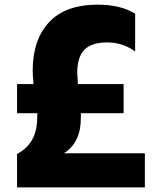

<svg xmlns="http://www.w3.org/2000/svg" viewBox="-20 -776 682 829"><path d="M53.7 33.2V-111.3Q140.6 -156.2 140.6 -267.6L141.6 -287.1H53.7V-413.1H125Q121.1 -450.2 121.1 -469.7Q121.1 -604.5 191.9 -680.2Q262.7 -755.9 401.4 -755.9Q502 -755.9 563.5 -716.8V-553.7Q510.7 -592.8 442.9 -592.8Q375 -592.8 344.2 -561Q313.5 -529.3 313.5 -461.9L316.4 -413.1H513.7V-287.1H329.1V-265.6Q329.1 -160.2 255.9 -114.3H605.5V33.2Z"/></svg>

Font: GenEi M Gothic v2 Heavy
Style: Regular
Weight: 800
Version: Version 2.0